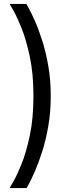

<svg xmlns="http://www.w3.org/2000/svg" viewBox="-20 -796 348 976"><path d="M115 160H30Q29 159 47 128.5Q65 98 89 39Q113 -20 131.5 -107Q150 -194 150 -308Q150 -421 131.5 -508Q113 -595 89 -654.5Q65 -714 47 -744.5Q29 -775 30 -776H114Q114 -776 126.5 -753.5Q139 -731 157.5 -689.5Q176 -648 194.5 -590Q213 -532 225.5 -461Q238 -390 238 -308Q238 -226 225.5 -154.5Q213 -83 194.5 -25.5Q176 32 158 73.5Q140 115 127.5 137.5Q115 160 115 160Z"/></svg>

Font: Inclusive Sans
Style: Regular
Weight: 400
Designer: Olivia King
Foundry: Olivia King
Version: Version 2.004